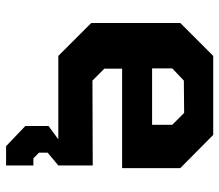

<svg xmlns="http://www.w3.org/2000/svg" viewBox="-66 -496 738 647"><g transform="rotate(90 303.5 -173.0)"><path d="M473 176 405 111V33L450 0H169L58 -111V-411L169 -522H435L547 -411V-215H212V-155L252 -115L538 -116V0L495 36V65L514 84H538V176ZM211 -316H401V-384L361 -424L252 -423L211 -384Z"/></g></svg>

Font: Tomorrow SemiBold
Style: Regular
Weight: 600
Designer: Tony de Marco, Monica Rizzolli
Foundry: Just in Type
Version: Version 2.002